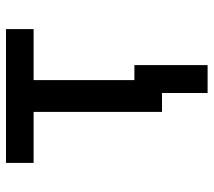

<svg xmlns="http://www.w3.org/2000/svg" viewBox="-56 -504 712 640"><g transform="rotate(-90 300.0 -184.0)"><path d="M310 152V0H247V-428H77V-520H523V-428H353V-92H403V152Z"/></g></svg>

Font: Iosevka Semibold Extended
Style: Regular
Weight: 600
Width: 7
Monospace: yes
Designer: Belleve Invis
Foundry: Belleve Invis
Version: Version 32.5.0; ttfautohint (v1.8.4)